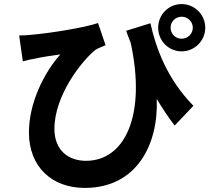

<svg xmlns="http://www.w3.org/2000/svg" viewBox="-20 -858 1040 942"><path d="M599 -707C606 -687 613 -667 621 -649C699 -291 592 -69 402 -69C318 -69 247 -118 247 -226C247 -390 382 -561 449 -614C464 -623 484 -630 498 -636L461 -745C397 -723 234 -696 130 -687C112 -685 92 -684 74 -684L92 -557C114 -563 130 -567 150 -570C184 -578 239 -586 276 -591C197 -502 122 -355 122 -208C122 -41 233 64 396 64C650 64 758 -148 749 -373C778 -324 807 -281 837 -242L929 -339C800 -470 745 -622 718 -744ZM871 -668C841 -668 817 -692 817 -722C817 -752 841 -776 871 -776C901 -776 926 -752 926 -722C926 -692 901 -668 871 -668ZM871 -838C807 -838 756 -786 756 -722C756 -658 807 -606 871 -606C935 -606 987 -658 987 -722C987 -786 935 -838 871 -838Z"/></svg>

Font: Noto Sans T Chinese Bold
Style: Bold
Weight: 700
Designer: Ryoko NISHIZUKA (kana & ideographs); Paul D. Hunt (Latin, Greek & Cyrillic); Wenlong ZHANG (bopomofo); Sandoll Communica
Foundry: Adobe Systems Incorporated
Version: Version 1.000;PS 1;hotconv 1.0.78;makeotf.lib2.5.61930